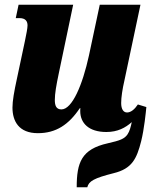

<svg xmlns="http://www.w3.org/2000/svg" viewBox="-20 -556 656 816"><path d="M141 10C218 10 272 -26 319 -96H322C321 -93 321 -89 321 -84C321 -33 357 5 432 5C480 5 513 -13 540 -37C536 -18 531 2 522 15C509 34 491 41 438 53C326 78 306 135 306 240H351C357 214 380 201 463 180C541 161 561 119 580 44C593 -8 600 -80 602 -101L566 -112C552 -91 536 -78 520 -78C504 -78 495 -93 495 -118C495 -142 500 -176 509 -215L577 -536H404L358 -320C331 -196 287 -91 241 -91C218 -91 213 -109 213 -131C213 -158 219 -193 230 -245L291 -536H59L47 -479H63C88 -479 97 -466 97 -448C97 -436 92 -411 86 -382L52 -222C40 -167 33 -127 33 -99C33 -41 60 10 141 10Z"/></svg>

Font: Noto Serif Condensed Black
Style: Italic
Weight: 900
Width: 3
Italic angle: -12°
Designer: Monotype Design Team
Foundry: Monotype Imaging Inc.
Version: Version 2.013